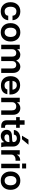

<svg xmlns="http://www.w3.org/2000/svg" viewBox="2175 -2950 788 5178"><g transform="rotate(90 2569.0 -361.0)"><path d="M39.1 -252Q39.1 -370.6 107.2 -442.9Q175.3 -515.1 286.1 -515.1Q387.2 -515.1 453.4 -458Q519.5 -400.9 525.9 -304.2H402.8Q401.4 -355.5 370.1 -382.8Q338.9 -410.2 286.1 -410.2Q226.6 -410.2 194.3 -368.9Q162.1 -327.6 162.1 -252Q162.1 -176.3 194.8 -134Q227.5 -91.8 286.1 -91.8Q338.4 -91.8 369.6 -116.9Q400.9 -142.1 402.8 -189H525.9Q516.6 -94.7 451.7 -40.8Q386.7 13.2 286.1 13.2Q175.3 13.2 107.2 -59.8Q39.1 -132.8 39.1 -252Z M604 -252Q604 -370.6 672.1 -442.9Q740.2 -515.1 852.1 -515.1Q962.9 -515.1 1031 -442.9Q1099.1 -370.6 1099.1 -252Q1099.1 -132.8 1031 -59.8Q962.9 13.2 852.1 13.2Q740.2 13.2 672.1 -59.6Q604 -132.3 604 -252ZM976.1 -252Q976.1 -327.1 943.4 -368.7Q910.6 -410.2 852.1 -410.2Q793 -410.2 760 -368.7Q727.1 -327.1 727.1 -252Q727.1 -176.3 760 -134Q793 -91.8 852.1 -91.8Q910.6 -91.8 943.4 -134Q976.1 -176.3 976.1 -252Z M1506.8 -290Q1506.8 -404.8 1407.7 -404.8Q1364.3 -404.8 1335.4 -374Q1306.6 -343.3 1306.6 -295.9V0H1186.5V-500H1306.6V-426.8Q1332.5 -468.3 1372.3 -491.7Q1412.1 -515.1 1453.6 -515.1Q1509.8 -515.1 1551.8 -486.1Q1593.8 -457 1612.8 -403.8Q1637.2 -455.1 1681.9 -485.1Q1726.6 -515.1 1773.9 -515.1Q1851.1 -515.1 1898.9 -462.2Q1946.8 -409.2 1946.8 -314.9V0H1826.7V-290Q1826.7 -404.8 1727.5 -404.8Q1684.1 -404.8 1655.3 -374Q1626.5 -343.3 1626.5 -295.9V0H1506.8Z M2034.7 -252Q2034.7 -371.1 2100.3 -440.4Q2166 -509.8 2277.8 -509.8Q2387.2 -509.8 2457.5 -437.5Q2527.8 -365.2 2527.8 -252.9V-221.2H2158.7Q2164.6 -155.8 2196.5 -122.3Q2228.5 -88.9 2284.7 -88.9Q2330.6 -88.9 2358.6 -109.1Q2386.7 -129.4 2393.6 -165H2521.5Q2506.3 -79.1 2446.3 -35.6Q2386.2 7.8 2283.7 7.8Q2168.9 7.8 2101.8 -62Q2034.7 -131.8 2034.7 -252ZM2278.8 -419.9Q2178.7 -419.9 2160.6 -304.2H2398.4Q2394 -357.4 2361.6 -388.7Q2329.1 -419.9 2278.8 -419.9Z M2956.5 -290Q2956.5 -404.8 2847.2 -404.8Q2799.3 -404.8 2767.8 -374.3Q2736.3 -343.8 2736.3 -295.9V0H2616.2V-500H2736.3V-423.8Q2763.7 -466.8 2806.2 -491Q2848.6 -515.1 2893.6 -515.1Q2975.1 -515.1 3025.6 -462.2Q3076.2 -409.2 3076.2 -314.9V0H2956.5Z M3426.8 -103V0H3375Q3306.6 0 3265.1 -37.6Q3223.6 -75.2 3223.6 -147.9V-401.9H3139.6V-500H3223.6V-629.9H3343.8V-500H3426.8V-401.9H3343.8V-164.1Q3343.8 -130.4 3355.7 -116.7Q3367.7 -103 3390.6 -103Z M3882.3 -734.9 3736.3 -560.1H3639.2L3745.6 -734.9ZM3931.2 -152.8Q3931.2 -51.8 3950.2 0H3828.6Q3816.4 -36.1 3813.5 -84Q3788.6 -38.6 3745.1 -13.2Q3701.7 12.2 3647.5 12.2Q3575.2 12.2 3528.3 -31.7Q3481.4 -75.7 3481.4 -143.1Q3481.4 -209 3520.5 -246.8Q3559.6 -284.7 3632.3 -288.1L3762.2 -295.9Q3789.1 -297.9 3800.3 -307.6Q3811.5 -317.4 3811.5 -337.9V-339.8Q3811.5 -374 3783 -397.9Q3754.4 -421.9 3713.4 -421.9Q3619.6 -421.9 3609.4 -340.8H3485.4Q3491.2 -419.4 3553.2 -466.8Q3615.2 -514.2 3713.4 -514.2Q3810.1 -514.2 3870.6 -461.4Q3931.2 -408.7 3931.2 -325.2ZM3603.5 -153.8Q3603.5 -123 3627.4 -104.5Q3651.4 -85.9 3691.4 -85.9Q3742.2 -85.9 3776.9 -120.1Q3811.5 -154.3 3811.5 -205.1V-222.2L3676.3 -214.8Q3603.5 -210.4 3603.5 -153.8Z M4029.8 -500H4149.9V-419.9Q4174.3 -462.4 4210.4 -486.1Q4246.6 -509.8 4284.2 -509.8H4314V-386.2H4285.2Q4228 -386.2 4189 -355Q4149.9 -323.7 4149.9 -275.9V0H4029.8Z M4389.6 -671.9H4523.4V-563H4389.6ZM4396.5 -500H4516.6V0H4396.5Z M4604.5 -252Q4604.5 -370.6 4672.6 -442.9Q4740.7 -515.1 4852.5 -515.1Q4963.4 -515.1 5031.5 -442.9Q5099.6 -370.6 5099.6 -252Q5099.6 -132.8 5031.5 -59.8Q4963.4 13.2 4852.5 13.2Q4740.7 13.2 4672.6 -59.6Q4604.5 -132.3 4604.5 -252ZM4976.6 -252Q4976.6 -327.1 4943.8 -368.7Q4911.1 -410.2 4852.5 -410.2Q4793.5 -410.2 4760.5 -368.7Q4727.5 -327.1 4727.5 -252Q4727.5 -176.3 4760.5 -134Q4793.5 -91.8 4852.5 -91.8Q4911.1 -91.8 4943.8 -134Q4976.6 -176.3 4976.6 -252Z"/></g></svg>

Font: Overused Grotesk SemiBold
Style: Regular
Weight: 600
Version: Version 0.002